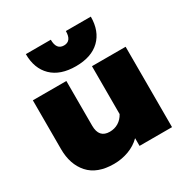

<svg xmlns="http://www.w3.org/2000/svg" viewBox="-165 -841 959 993"><g transform="rotate(-30 314.5 -345.0)"><path d="M123 -705H272Q272 -645 317 -645Q362 -645 362 -705H511Q511 -619 460.5 -570Q410 -521 317 -521Q224 -521 173.5 -570Q123 -619 123 -705ZM35 -189V-480H235V-213Q235 -140 299 -140Q328 -140 351 -154Q374 -168 388 -194V-480H589V0H395V-46Q365 -16 323 -0.5Q281 15 235 15Q135 15 85 -41Q35 -97 35 -189Z"/></g></svg>

Font: Prompt ExtraBold
Style: Regular
Weight: 800
Designer: Katatrad Team
Foundry: CadsonDemak
Version: Version 1.001